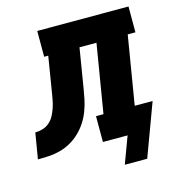

<svg xmlns="http://www.w3.org/2000/svg" viewBox="-155 -615 754 819"><g transform="rotate(-15 222.0 -206.0)"><path d="M395 118H296L340 0H231V-114H264L314 -416H239L211 -245Q207 -220 202 -196Q197 -172 188 -147.5Q179 -123 165 -101Q151 -79 132 -60.5Q113 -42 90 -29Q67 -16 42.5 -9.5Q18 -3 -7 -1.5Q-32 0 -56 0L-37 -114Q-21 -114 -4 -119Q13 -124 26.5 -136Q40 -148 48 -163.5Q56 -179 61.5 -195.5Q67 -212 70 -228.5Q73 -245 76 -262V-263Q76 -263 76 -263Q76 -263 76 -263L101 -416H83V-530H486V-416H452L402 -114H481Z"/></g></svg>

Font: Iosevka Slab Heavy Oblique
Style: Regular
Weight: 900
Italic angle: -9°
Monospace: yes
Designer: Belleve Invis
Foundry: Belleve Invis
Version: Version 11.1.1; ttfautohint (v1.8.3)